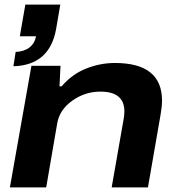

<svg xmlns="http://www.w3.org/2000/svg" viewBox="-20 -812 772 832"><path d="M38.1 -524.9 47.9 -586.9Q84.5 -588.4 107.4 -606.2Q130.4 -624 136.2 -654.8H65.9L89.8 -792H241.2L223.1 -686Q194.8 -529.3 38.1 -524.9ZM22.9 0 116.2 -526.9H242.2L237.8 -438H247.1Q293 -491.2 353.8 -515.1Q414.6 -539.1 478 -539.1Q682.1 -539.1 682.1 -376Q682.1 -350.6 675.8 -314.9L621.1 0H463.9L516.1 -297.9Q519 -314.5 519 -329.1Q519 -415 415 -415Q348.6 -415 293.5 -376Q238.3 -336.9 228 -277.8L180.2 0Z"/></svg>

Font: Archivo Expanded
Style: Bold Italic
Weight: 700
Width: 7
Italic angle: -10°
Designer: Hector Gatti
Foundry: Omnibus-Type
Version: Version 2.001